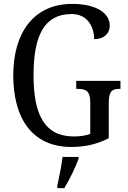

<svg xmlns="http://www.w3.org/2000/svg" viewBox="-20 -744 657 985"><path d="M346 10C420 10 479 -5 538 -35V-217C538 -280 559 -288 592 -288H598V-329H371V-288H378C417 -288 443 -280 443 -221V-57C420 -48 389 -44 359 -44C208 -44 152 -156 152 -358C152 -566 210 -672 347 -672C431 -672 463 -604 463 -543C511 -543 543 -570 543 -613C543 -676 475 -724 350 -724C152 -724 48 -574 48 -358C48 -137 145 10 346 10ZM274 208V221H310C336 179 368 113 383 71V61H301C295 110 284 163 274 208Z"/></svg>

Font: Noto Serif Lao Cond
Style: Regular
Weight: 400
Width: 3
Designer: Monotype Design Team
Foundry: Monotype Imaging Inc.
Version: Version 2.004